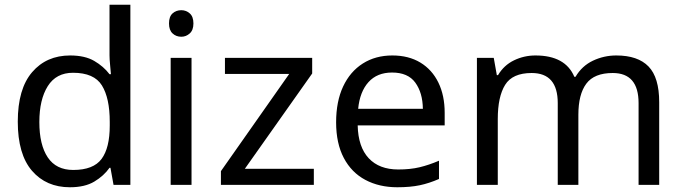

<svg xmlns="http://www.w3.org/2000/svg" viewBox="-20 -780 2882 810"><path d="M275 10Q175 10 115 -59.5Q55 -129 55 -267Q55 -405 115.5 -475.5Q176 -546 276 -546Q338 -546 377.5 -523Q417 -500 442 -467H448Q447 -480 444.5 -505.5Q442 -531 442 -546V-760H530V0H459L446 -72H442Q418 -38 378 -14Q338 10 275 10ZM289 -63Q374 -63 408.5 -109.5Q443 -156 443 -250V-266Q443 -366 410 -419.5Q377 -473 288 -473Q217 -473 181.5 -416.5Q146 -360 146 -265Q146 -169 181.5 -116Q217 -63 289 -63Z M745 -737Q765 -737 780.5 -723.5Q796 -710 796 -681Q796 -653 780.5 -639Q765 -625 745 -625Q723 -625 708 -639Q693 -653 693 -681Q693 -710 708 -723.5Q723 -737 745 -737ZM788 -536V0H700V-536Z M1304 0H912V-58L1200 -468H929V-536H1297V-470L1013 -68H1304Z M1635 -546Q1704 -546 1753.5 -516Q1803 -486 1829.5 -431.5Q1856 -377 1856 -304V-251H1489Q1491 -160 1535.5 -112.5Q1580 -65 1660 -65Q1711 -65 1750.5 -74.5Q1790 -84 1832 -102V-25Q1791 -7 1751 1.5Q1711 10 1656 10Q1580 10 1521.5 -21Q1463 -52 1430.5 -113.5Q1398 -175 1398 -264Q1398 -352 1427.5 -415Q1457 -478 1510.5 -512Q1564 -546 1635 -546ZM1634 -474Q1571 -474 1534.5 -433.5Q1498 -393 1491 -321H1764Q1763 -389 1732 -431.5Q1701 -474 1634 -474Z M2580 -546Q2671 -546 2716 -499.5Q2761 -453 2761 -349V0H2674V-345Q2674 -472 2565 -472Q2487 -472 2453.5 -427Q2420 -382 2420 -296V0H2333V-345Q2333 -472 2223 -472Q2142 -472 2111 -422Q2080 -372 2080 -278V0H1992V-536H2063L2076 -463H2081Q2106 -505 2148.5 -525.5Q2191 -546 2239 -546Q2365 -546 2403 -456H2408Q2435 -502 2481.5 -524Q2528 -546 2580 -546Z"/></svg>

Font: Noto Sans Ogham
Style: Regular
Weight: 400
Designer: Monotype Design Team
Foundry: Monotype Imaging Inc.
Version: Version 2.001; ttfautohint (v1.8.4.7-5d5b)